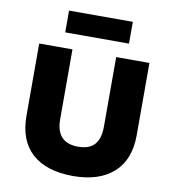

<svg xmlns="http://www.w3.org/2000/svg" viewBox="-98 -1007 997 1103"><g transform="rotate(10 400.5 -455.0)"><path d="M401 11Q247 11 163 -64Q79 -139 79 -284V-705H273V-299Q273 -228 305.5 -194Q338 -160 401 -160Q467 -160 497.5 -195Q528 -230 528 -299V-705H722V-284Q722 -140 637.5 -64.5Q553 11 401 11ZM215 -794V-921H587V-794Z"/></g></svg>

Font: Nunito Sans 6pt Black
Style: Regular
Weight: 900
Version: Version 3.101;gftools[0.9.27]